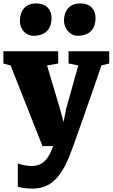

<svg xmlns="http://www.w3.org/2000/svg" viewBox="-34 -856 660 1125"><path d="M70.3 100.1Q74.2 103.5 83.7 106.4Q93.3 109.4 104.7 111.6Q116.2 113.8 128.4 115.2Q140.6 116.7 150.4 116.7Q179.7 116.7 200 106.9Q220.2 97.2 234.6 81.1Q249 64.9 259 43.9Q269 22.9 277.8 0H214.8L28.3 -472.2L-14.2 -483.9V-555.7H307.1V-483.9L241.7 -472.2L316.9 -220.2L338.4 -141.1L354 -220.2L424.8 -472.7L367.7 -483.9V-555.7H606V-483.9L560.1 -472.7Q552.2 -448.7 541 -415.8Q529.8 -382.8 516.6 -345Q503.4 -307.1 489.3 -266.6Q475.1 -226.1 461.4 -187.3Q447.8 -148.4 435.3 -113.5Q422.9 -78.6 413.3 -51.5Q403.8 -24.4 397.9 -7.8Q392.1 8.8 391.1 10.7Q370.6 68.8 347.9 113.3Q325.2 157.7 297.6 188Q270 218.3 235.6 233.6Q201.2 249 156.7 249Q146 249 133.5 248.3Q121.1 247.6 109.1 246.1Q97.2 244.6 86.9 242.4Q76.7 240.2 70.3 237.3V100.1ZM419.4 -646.5Q401.9 -646.5 387.5 -654.5Q373 -662.6 362.8 -675Q352.5 -687.5 346.7 -702.9Q340.8 -718.3 340.8 -733.4Q340.8 -755.4 346.4 -773.9Q352.1 -792.5 363.8 -806.4Q375.5 -820.3 393.6 -828.1Q411.6 -835.9 436.5 -835.9H437Q460.4 -835.9 477.3 -829.1Q494.1 -822.3 504.9 -810.3Q515.6 -798.3 520.8 -782.7Q525.9 -767.1 525.9 -749.5Q525.9 -727.5 519.8 -708.7Q513.7 -689.9 501 -676Q488.3 -662.1 468 -654.3Q447.8 -646.5 419.9 -646.5ZM162.1 -646.5Q144.5 -646.5 129.9 -653.6Q115.2 -660.6 104.7 -672.4Q94.2 -684.1 88.4 -700Q82.5 -715.8 82.5 -733.4Q82.5 -755.4 88.4 -773.9Q94.2 -792.5 106 -806.4Q117.7 -820.3 135.7 -828.1Q153.8 -835.9 178.2 -835.9H178.7Q202.1 -835.9 219 -829.1Q235.8 -822.3 246.8 -810.3Q257.8 -798.3 262.9 -782.7Q268.1 -767.1 268.1 -749.5Q268.1 -727.5 262 -708.7Q255.9 -689.9 242.9 -676Q230 -662.1 210.2 -654.3Q190.4 -646.5 162.6 -646.5Z"/></svg>

Font: Merriweather UltraBold
Style: Regular
Weight: 900
Designer: Eben Sorkin ( sorkintype@gmail.com )
Foundry: Eben Sorkin
Version: Version 1.570; ttfautohint (v1.3) -l 8 -r 32 -G 0 -x 0 -H 60